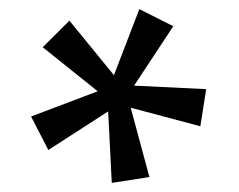

<svg xmlns="http://www.w3.org/2000/svg" viewBox="-20 -748 530 426"><path d="M228 -342.2 220 -500.8 87.2 -415.2 49 -489.5 196.8 -545.5 74.8 -643.2 134 -702.2 232.8 -581.2 289.2 -727.8 364.5 -689.8 277.5 -558 437.5 -550.2 424.5 -467.8 270 -509 311.5 -355.2Z"/></svg>

Font: Outfit Thin
Style: Regular
Weight: 100
Designer: Rodrigo Fuenzalida
Foundry: fragTYPE
Version: Version 1.000